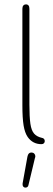

<svg xmlns="http://www.w3.org/2000/svg" viewBox="-20 -649 243 875"><path d="M169 8Q176 8 180 4Q184 0 184 -6Q184 -12 180.5 -16Q177 -20 170 -21Q148 -26 135.5 -40Q123 -54 118.5 -85Q114 -116 114 -172V-609Q114 -619 110 -624Q106 -629 98 -629Q91 -629 86.5 -624Q82 -619 82 -609V-169Q82 -111 87.5 -77.5Q93 -44 106 -25Q129 8 169 8ZM105 65 83 187Q83 188 83 189.5Q83 191 83 193Q83 198 86.5 202Q90 206 96 206Q101 206 105 203Q109 200 110 193L139 72Q140 70 140.5 67.5Q141 65 141 63Q141 56 136 51Q131 46 123 46Q116 46 111.5 50.5Q107 55 105 65Z"/></svg>

Font: Beiruti ExtraLight
Style: Regular
Weight: 250
Designer: Arlette Boutros
Foundry: Boutros
Version: Version 1.41